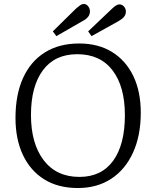

<svg xmlns="http://www.w3.org/2000/svg" viewBox="-20 -933 787 967"><path d="M372 14Q273 14 203 -29.5Q133 -73 95.5 -152.5Q58 -232 58 -339Q58 -456 96 -540Q134 -624 206 -669Q278 -714 379 -714Q475 -714 544.5 -671Q614 -628 651.5 -550Q689 -472 689 -365Q689 -250 650 -164.5Q611 -79 540 -32.5Q469 14 372 14ZM380 -42Q491 -42 550 -123.5Q609 -205 609 -353Q609 -497 547 -578.5Q485 -660 369 -660Q256 -660 196 -579Q136 -498 136 -354Q136 -210 200 -126Q264 -42 380 -42ZM264 -751 246 -775 364 -891Q377 -902 385 -907.5Q393 -913 402 -913Q415 -913 424 -901.5Q433 -890 433 -876Q433 -860 423.5 -848Q414 -836 396 -827ZM441 -751 424 -775 544 -889Q567 -911 581 -911Q595 -911 604.5 -900Q614 -889 614 -875Q614 -859 604 -847.5Q594 -836 576 -826Z"/></svg>

Font: Literata 12pt Light
Style: Regular
Weight: 300
Designer: Latin by Veronika Burian and Jose Scaglione. Greek by Irene Vlachou. Cyrillic by Vera Evstafieva.
Foundry: TypeTogether
Version: Version 3.002